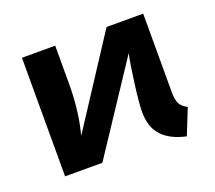

<svg xmlns="http://www.w3.org/2000/svg" viewBox="-98 -661 903 808"><g transform="rotate(-20 353.5 -257.0)"><path d="M71 0V-531H220V-360Q220 -239 193 -137L450 -531H614V-179Q614 -145 623 -127.5Q632 -110 656 -98L610 17Q540 2 504 -36.5Q468 -75 468 -144Q468 -180 479 -265Q490 -350 500 -396L238 0Z"/></g></svg>

Font: Fix15 Mono
Style: Bold
Weight: 700
Designer: Carrois Corporate & Edenspiekermann AG
Foundry: Carrois Corporate GbR & Edenspiekermann AG
Version: Version 3.206